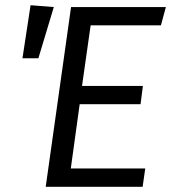

<svg xmlns="http://www.w3.org/2000/svg" viewBox="-20 -715 655 735"><path d="M596 -618H327L294 -386H527L518 -316H285L251 -70H536L526 0H155L252 -688H615ZM186 -688 127 -492H66L97 -695Z"/></svg>

Font: FiraGO Book
Style: Italic
Weight: 350
Italic angle: -8°
Designer: bBox Type GmbH
Foundry: bBox Type GmbH
Version: Version 1.001